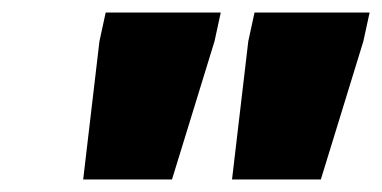

<svg xmlns="http://www.w3.org/2000/svg" viewBox="-20 -708 611 307"><path d="M351 -421 377 -642 387 -688H571L561 -642L493 -421ZM113 -421 139 -642 149 -688H333L323 -642L255 -421Z"/></svg>

Font: Saira Thin Black
Style: Italic
Weight: 900
Italic angle: -12°
Version: Version 1.101